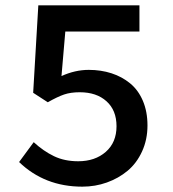

<svg xmlns="http://www.w3.org/2000/svg" viewBox="-20 -680 640 712"><path d="M285.2 12.2Q145.5 12.2 50.8 -79.1L105 -152.8Q141.1 -119.6 180.2 -100.8Q219.2 -82 270 -82Q332.5 -82 372.3 -116.9Q412.1 -151.9 412.1 -211.9Q412.1 -271 375 -304.4Q337.9 -337.9 275.9 -337.9Q242.2 -337.9 217.8 -329.6Q193.4 -321.3 157.2 -300.8L103 -335.9L122.1 -660.2H497.1V-563H222.2L208 -397.9Q258.3 -420.9 309.1 -420.9Q354.5 -420.9 393.6 -408.2Q432.6 -395.5 462.6 -370.8Q492.7 -346.2 509.8 -306.2Q526.9 -266.1 526.9 -214.8Q526.9 -162.1 506.8 -118.4Q486.8 -74.7 453.1 -46.6Q419.4 -18.6 376.2 -3.2Q333 12.2 285.2 12.2Z"/></svg>

Font: Office Code Pro Medium
Style: Regular
Weight: 500
Designer: Nathan Rutzky & Paul D. Hunt
Foundry: Adobe Systems Incorporated
Version: Version 1.004;PS 001.004;hotconv 1.0.70;makeotf.lib2.5.58329